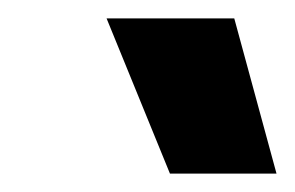

<svg xmlns="http://www.w3.org/2000/svg" viewBox="-20 -733 321 209"><path d="M96 -713H235L281 -544H165Z"/></svg>

Font: Chakra Petch
Style: Bold Italic
Weight: 700
Italic angle: -10°
Designer: Katatrad Aksorn Co.,Ltd.
Foundry: Cadson Demak Co.,Ltd.
Version: Version 1.000; ttfautohint (v1.6)